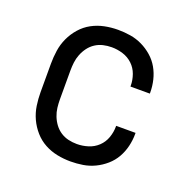

<svg xmlns="http://www.w3.org/2000/svg" viewBox="-101 -627 728 735"><g transform="rotate(20 262.5 -260.0)"><path d="M260 8Q232 8 205 2.5Q178 -3 154 -16Q130 -29 111.5 -50Q93 -71 81.5 -96Q70 -121 66 -148Q62 -175 62 -202V-318Q62 -345 66 -372Q70 -399 81.5 -424Q93 -449 111.5 -470Q130 -491 154 -504Q178 -517 205 -522.5Q232 -528 260 -528Q285 -528 310 -524Q335 -520 358 -509Q381 -498 400.5 -481Q420 -464 432.5 -442Q445 -420 451 -395Q457 -370 457 -345V-340H378V-343Q378 -366 370 -388.5Q362 -411 345 -427Q328 -443 305.5 -450Q283 -457 260 -457Q242 -457 225 -453Q208 -449 193.5 -439.5Q179 -430 168.5 -416Q158 -402 151.5 -385.5Q145 -369 143 -352Q141 -335 141 -318V-202Q141 -185 143 -168Q145 -151 151.5 -134.5Q158 -118 168.5 -104Q179 -90 193.5 -80.5Q208 -71 225 -67Q242 -63 260 -63Q283 -63 305.5 -70Q328 -77 345 -93Q362 -109 370 -131.5Q378 -154 378 -177V-180H457V-175Q457 -150 451 -125Q445 -100 432.5 -78Q420 -56 400.5 -39Q381 -22 358 -11Q335 0 310 4Q285 8 260 8Z"/></g></svg>

Font: Iosevka Pride
Style: Regular
Weight: 400
Monospace: yes
Designer: Belleve Invis
Foundry: Belleve Invis
Version: Version 30.3.1; ttfautohint (v1.8.4)